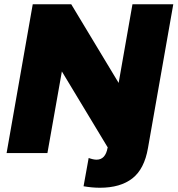

<svg xmlns="http://www.w3.org/2000/svg" viewBox="-20 -720 835 903"><path d="M11 0H203L271 -384L487 -26L486 -25Q476 31 434 31Q419 31 397 23L373 156Q413 163 450 163Q546 163 602.5 119Q659 75 676 -24L686 -81L795 -700H603L538 -330L315 -700H134Z"/></svg>

Font: Geom Black
Style: Bold Italic
Weight: 900
Italic angle: -10°
Version: Version 1.102